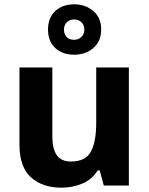

<svg xmlns="http://www.w3.org/2000/svg" viewBox="-20 -858 690 888"><path d="M576 -546V0H460L441 -70H432Q406 -28 361 -9Q316 10 264 10Q177 10 123.5 -37.5Q70 -85 70 -190V-546H222V-228Q222 -170 242.5 -140.5Q263 -111 308 -111Q376 -111 400.5 -157Q425 -203 425 -290V-546ZM323 -605Q269 -605 235.5 -636Q202 -667 202 -721Q202 -776 235.5 -807Q269 -838 323 -838Q375 -838 411.5 -807Q448 -776 448 -722Q448 -667 412 -636Q376 -605 323 -605ZM323 -674Q343 -674 356.5 -687Q370 -700 370 -721Q370 -743 356.5 -755.5Q343 -768 323 -768Q303 -768 289.5 -755.5Q276 -743 276 -721Q276 -700 288 -687Q300 -674 323 -674Z"/></svg>

Font: Noto Sans Khmer UI
Style: Bold
Weight: 700
Designer: Danh Hong and the Monotype Design Team
Foundry: Monotype Imaging Inc.
Version: Version 2.002; ttfautohint (v1.8.4.7-5d5b)